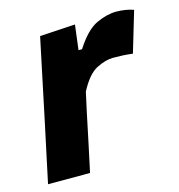

<svg xmlns="http://www.w3.org/2000/svg" viewBox="-83 -586 616 660"><g transform="rotate(-15 225.0 -256.0)"><path d="M8.5 0Q20 -53.5 30.5 -103.5Q41 -153 54.5 -216L65 -266Q76 -319.5 88.5 -378Q101 -436.5 114 -499L240 -506.5L229 -418H241.5Q279.5 -477.5 317.2 -495Q355 -512.5 388.5 -512.5Q404.5 -512.5 421 -509.8Q437.5 -507 449.5 -502.5L406.5 -358Q387 -360.5 371 -361.2Q355 -362 336.5 -362Q310.5 -362 278 -345.8Q245.5 -329.5 216.5 -274L202 -208Q190 -152 180 -103Q169.5 -54 158 0Z"/></g></svg>

Font: Heraclito
Style: Bold Italic
Weight: 700
Italic angle: -12°
Designer: Kostas Bartsokas (font) & Cristiano Sobral (main changes)
Foundry: Kostas Bartsokas (font) & Cristiano Sobral (main changes)
Version: Version 1.00;July 8, 2020;FontCreator 13.0.0.2655 64-bit